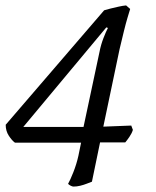

<svg xmlns="http://www.w3.org/2000/svg" viewBox="-20 -584 576 708"><path d="M251 104Q247 104 241 101Q235 98 231 94Q239 80 250.5 51Q262 22 269 -9L279 -58H35Q24 -66 12.5 -83.5Q1 -101 1 -124L364 -546Q373 -549 387.5 -552.5Q402 -556 417.5 -559.5Q433 -563 445 -564L460 -551Q456 -538 450 -518Q444 -498 437 -469.5Q430 -441 421 -403L361 -117L464 -121L470 -105Q466 -92 457 -79Q448 -66 442 -59H349L319 86Q311 89 299.5 93.5Q288 98 275.5 101Q263 104 251 104ZM66 -116H288L347 -393Q352 -419 361.5 -443.5Q371 -468 378 -481L372 -483Z"/></svg>

Font: Texturina Medium 12pt Light
Style: Italic
Weight: 300
Italic angle: -11°
Version: Version 1.002